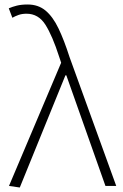

<svg xmlns="http://www.w3.org/2000/svg" viewBox="-20 -827 548 854"><path d="M68 7 20 0 252 -548 243 -575Q213 -668 182 -717Q151 -766 98 -766Q78 -766 62.5 -760.5Q47 -755 35 -748L19 -790Q35 -797 55 -802Q75 -807 103 -807Q150 -807 182.5 -780Q215 -753 240 -701Q265 -649 289 -574L497 0H449L275 -492H271Z"/></svg>

Font: Noto Sans JP ExtraLight
Style: Regular
Weight: 250
Designer: Ryoko NISHIZUKA  (kana, bopomofo & ideographs); Paul D. Hunt (Latin, Greek & Cyrillic); Sandoll Communications , Soo-you
Foundry: Adobe
Version: Version 2.004-H2;hotconv 1.0.118;makeotfexe 2.5.65603